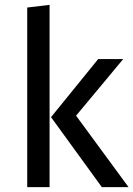

<svg xmlns="http://www.w3.org/2000/svg" viewBox="-20 -770 549 790"><path d="M184 0H92V-739L184 -750ZM293 -294 509 0H399L190 -288L384 -527H487Z"/></svg>

Font: Fira Sans
Style: Regular
Weight: 400
Designer: bBox Type GmbH & Carrois Corporate GbR & Edenspiekermann AG
Foundry: bBox Type GmbH & Carrois Corporate GbR & Edenspiekermann AG
Version: Version 4.301